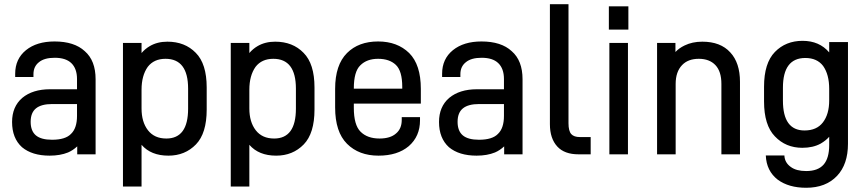

<svg xmlns="http://www.w3.org/2000/svg" viewBox="-20 -720 4095 908"><path d="M380.9 -478Q432.1 -433.6 432.1 -345.2V9.8H345.2V-27.8Q324.7 -8.8 301.8 1Q264.6 16.1 214.8 16.1Q131.8 16.1 84 -23.9Q37.1 -66.4 37.1 -143.1Q37.1 -215.3 85 -256.8Q134.3 -297.9 216.8 -297.9H344.2V-346.2Q344.2 -396 316.9 -421.9Q290.5 -446.8 238.8 -446.8Q189.5 -446.8 164.1 -425.8Q138.2 -405.3 138.2 -369.1V-356H51.8V-371.1Q51.8 -441.4 103 -482.9Q153.8 -523.9 237.8 -523.9Q331.5 -523.9 380.9 -478ZM315.9 -86.9Q344.2 -113.8 344.2 -171.9V-228H227.1Q175.3 -228 150.1 -207.5Q125 -187 125 -144Q125 -100.6 149.7 -79.8Q174.3 -59.1 226.1 -59.1Q289.6 -59.1 315.9 -86.9Z M905.8 -470.2Q957.5 -418.5 957.5 -306.2V-202.1Q957.5 -89.4 906.7 -37.1Q855 16.1 776.4 16.1Q693.8 16.1 649.4 -35.2V162.1H561.5V-517.1H649.4V-469.2Q666.5 -489.3 688.5 -502Q724.1 -522.9 771.5 -522.9Q854.5 -522.9 905.8 -470.2ZM869.6 -206.1V-300.8Q869.6 -441.9 762.7 -441.9Q708 -441.9 678.7 -403.8Q649.4 -362.3 649.4 -295.9V-207Q649.4 -143.1 679.7 -104Q710 -64.9 766.6 -64.9Q869.6 -64.9 869.6 -206.1Z M1415.5 -470.2Q1467.3 -418.5 1467.3 -306.2V-202.1Q1467.3 -89.4 1416.5 -37.1Q1364.7 16.1 1286.1 16.1Q1203.6 16.1 1159.2 -35.2V162.1H1071.3V-517.1H1159.2V-469.2Q1176.3 -489.3 1198.2 -502Q1233.9 -522.9 1281.2 -522.9Q1364.3 -522.9 1415.5 -470.2ZM1379.4 -206.1V-300.8Q1379.4 -441.9 1272.5 -441.9Q1217.8 -441.9 1188.5 -403.8Q1159.2 -362.3 1159.2 -295.9V-207Q1159.2 -143.1 1189.5 -104Q1219.7 -64.9 1276.4 -64.9Q1379.4 -64.9 1379.4 -206.1Z M1653.3 -210Q1653.3 -128.9 1685.1 -97.2Q1717.3 -64.9 1774.9 -64.9Q1826.2 -64.9 1853 -88.9Q1879.9 -111.3 1879.9 -152.8V-166H1966.3V-150.9Q1966.3 -75.2 1913.1 -28.8Q1859.9 16.1 1770 16.1Q1677.2 16.1 1621.1 -40Q1564.9 -96.2 1564.9 -211.9V-299.8Q1564.9 -413.1 1621.1 -469.2Q1675.8 -523.9 1768.1 -523.9Q1858.9 -523.9 1915 -469.2Q1970.2 -414.1 1970.2 -299.8V-230H1653.3ZM1684.1 -411.1Q1653.3 -381.8 1653.3 -301.8V-300.8H1882.3V-309.1Q1882.3 -384.3 1852.1 -413.1Q1821.8 -441.9 1768.1 -441.9Q1714.8 -441.9 1684.1 -411.1Z M2399.9 -478Q2451.2 -433.6 2451.2 -345.2V9.8H2364.3V-27.8Q2343.8 -8.8 2320.8 1Q2283.7 16.1 2233.9 16.1Q2150.9 16.1 2103 -23.9Q2056.2 -66.4 2056.2 -143.1Q2056.2 -215.3 2104 -256.8Q2153.3 -297.9 2235.8 -297.9H2363.3V-346.2Q2363.3 -396 2335.9 -421.9Q2309.6 -446.8 2257.8 -446.8Q2208.5 -446.8 2183.1 -425.8Q2157.2 -405.3 2157.2 -369.1V-356H2070.8V-371.1Q2070.8 -441.4 2122.1 -482.9Q2172.9 -523.9 2256.8 -523.9Q2350.6 -523.9 2399.9 -478ZM2335 -86.9Q2363.3 -113.8 2363.3 -171.9V-228H2246.1Q2194.3 -228 2169.2 -207.5Q2144 -187 2144 -144Q2144 -100.6 2168.7 -79.8Q2193.4 -59.1 2245.1 -59.1Q2308.6 -59.1 2335 -86.9Z M2615.7 -26.9Q2580.6 -64.9 2580.6 -132.8V-700.2H2668.5V-137.2Q2668.5 -100.6 2681.6 -85.9Q2694.3 -71.8 2722.7 -71.8H2773.4V9.8H2715.8Q2649.4 9.8 2615.7 -26.9Z M2951.7 -689.9V-580.1H2859.4V-689.9ZM2949.7 -517.1V9.8H2861.8V-517.1Z M3174.3 -517.1V-474.1Q3190.9 -492.2 3217.3 -504.9Q3253.9 -522.9 3301.3 -522.9Q3387.7 -522.9 3433.6 -472.2Q3479.5 -422.9 3479.5 -333V9.8H3391.6V-323.2Q3391.6 -382.3 3363.3 -412.1Q3335 -441.9 3284.7 -441.9Q3233.9 -441.9 3205.6 -412.1Q3175.3 -380.4 3175.3 -323.2V9.8H3087.4V-517.1Z M3901.4 -521H3990.2V-40Q3990.2 57.1 3938.5 111.8Q3885.3 168 3792.5 168Q3710.4 168 3658.2 129.9Q3604.5 88.4 3601.6 15.1H3689.5Q3690.9 49.3 3720.2 69.8Q3746.1 88.9 3792.5 88.9Q3848.1 88.9 3874.8 58.6Q3901.4 28.3 3901.4 -34.2V-73.2Q3886.2 -55.7 3861.3 -41Q3825.2 -21 3774.4 -21Q3695.8 -21 3644.5 -75.2Q3593.3 -127.9 3593.3 -240.2V-310.1Q3593.3 -421.4 3644.5 -474.1Q3695.8 -526.9 3775.4 -526.9Q3855 -526.9 3901.4 -472.2ZM3871.6 -141.1Q3901.4 -179.7 3901.4 -245.1V-299.8Q3901.4 -367.7 3872.6 -408.2Q3843.8 -445.8 3788.6 -445.8Q3682.6 -445.8 3682.6 -305.2V-244.1Q3682.6 -103 3784.7 -103Q3842.3 -103 3871.6 -141.1Z"/></svg>

Font: D-DIN-PRO Medium
Style: Regular
Weight: 500
Designer: datto
Foundry: CyberFei
Version: Version 1.000;hotconv 1.0.109;makeotfexe 2.5.65596